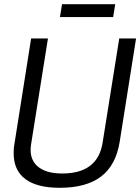

<svg xmlns="http://www.w3.org/2000/svg" viewBox="-20 -883 667 913"><path d="M264 10Q156 10 100.5 -31.5Q45 -73 45 -154Q45 -165 45.5 -174.5Q46 -184 49 -201L128 -700H208L128 -198Q117 -131 156 -94.5Q195 -58 276 -58Q445 -58 468 -205L547 -700H627L549 -208Q531 -97 460.5 -43.5Q390 10 264 10ZM265 -802 275 -863H528L518 -802Z"/></svg>

Font: Georama
Style: Italic
Weight: 400
Italic angle: -9°
Designer: Jean-Baptiste Levee
Foundry: Production Type
Version: Version 1.000